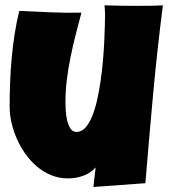

<svg xmlns="http://www.w3.org/2000/svg" viewBox="-20 -708 651 739"><path d="M606.9 -687.5Q585 -515.6 569.3 -345.5Q553.7 -175.3 539.6 -2.9L339.4 11.7L348.1 -63.5Q338.4 -52.2 325.4 -43.9Q312.5 -35.6 297.9 -30.5Q283.2 -25.4 267.6 -23.2Q252 -21 237.8 -21.5Q204.6 -22 175.3 -34.4Q146 -46.9 121.6 -67.6Q97.2 -88.4 77.6 -116Q58.1 -143.6 44.7 -174.1Q31.2 -204.6 24.2 -236.3Q17.1 -268.1 17.1 -297.9Q17.1 -341.8 18.8 -388.9Q20.5 -436 24.9 -483.4Q29.3 -530.8 36.4 -577.1Q43.5 -623.5 54.2 -666Q113.8 -663.1 173.8 -660.6Q233.9 -658.2 293.5 -659.2Q282.2 -616.7 271.2 -574Q260.3 -531.2 251.5 -488Q242.7 -444.8 237.3 -401.4Q231.9 -357.9 231.9 -313.5Q231.9 -303.2 232.9 -284.2Q233.9 -265.1 238 -246.6Q242.2 -228 250.7 -214.1Q259.3 -200.2 274.9 -200.2Q293.5 -200.2 308.1 -216.1Q322.8 -231.9 334 -258.8Q345.2 -285.6 353.3 -320.8Q361.3 -356 366.9 -394.3Q372.6 -432.6 376 -471.7Q379.4 -510.7 381.1 -545.2Q382.8 -579.6 383.5 -606.9Q384.3 -634.3 384.3 -649.4Q384.3 -659.2 383.8 -668.5Q383.3 -677.7 382.3 -687.5Q414.1 -686.5 445.3 -686Q476.6 -685.5 508.3 -685.5Q532.7 -685.5 557.4 -685.8Q582 -686 606.9 -687.5Z"/></svg>

Font: Luckiest Guy RUS-BEL-UKR
Style: Regular
Weight: 400
Designer: Astigmatic (AOETI)
Foundry: Astigmatic (AOETI)
Version: Version 1.00 March 11, 2019, initial release